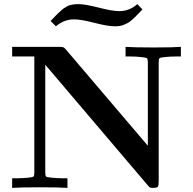

<svg xmlns="http://www.w3.org/2000/svg" viewBox="-20 -914 940 934"><path d="M39.1 0V-46.9H64Q93.8 -46.9 118.2 -49.8Q139.2 -51.8 143.1 -55.4Q147 -59.1 147 -76.2V-639.2H39.1V-686H268.1Q283.2 -686 288.1 -684.1Q293 -682.1 300.8 -672.9L699.2 -205.1V-609.9Q699.2 -627 695.1 -630.4Q690.9 -633.8 668.9 -636.2Q642.1 -639.2 616.2 -639.2H590.8V-686Q631.8 -683.1 726.1 -683.1Q822.3 -683.1 859.9 -686V-639.2H835Q805.2 -639.2 780.8 -636.2Q759.8 -634.3 755.9 -630.6Q752 -627 752 -609.9V-32.2Q752 -12.2 748 -6.1Q744.1 0 725.1 0Q712.9 0 709.5 -2Q706.1 -3.9 698.2 -13.2L200.2 -599.1V-76.2Q200.2 -59.1 204.1 -55.4Q208 -51.8 230 -49.8Q256.8 -46.9 283.2 -46.9H308.1V0Q267.1 -2.9 172.9 -2.9Q77.1 -2.9 39.1 0ZM226.1 -812Q231 -816.9 242.9 -829.3Q254.9 -841.8 259.5 -846.4Q264.2 -851.1 274.2 -860.1Q284.2 -869.1 289.1 -872.6Q293.9 -876 303.5 -881.6Q313 -887.2 320.6 -889.2Q328.1 -891.1 338.6 -892.6Q349.1 -894 360.8 -894Q394 -894 460 -877Q525.9 -859.9 560.1 -859.9Q609.9 -859.9 647.9 -894L672.9 -868.2Q667 -862.3 653.6 -848.1Q640.1 -834 635 -829.1Q629.9 -824.2 618.9 -814.7Q607.9 -805.2 601.1 -802Q594.2 -798.8 583.7 -793.9Q573.2 -789.1 562 -787.6Q550.8 -786.1 538.1 -786.1Q503.9 -786.1 439 -803Q374 -819.8 339.8 -819.8Q292 -819.8 252 -786.1Z"/></svg>

Font: CMU Serif
Style: Bold
Weight: 700
Version: Version 0.7.0